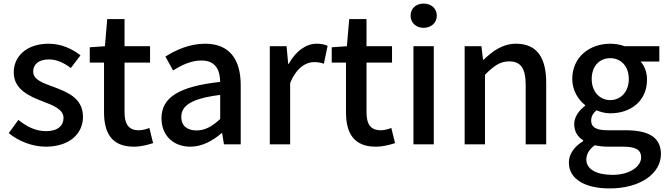

<svg xmlns="http://www.w3.org/2000/svg" viewBox="-20 -809 3739 1076"><path d="M236 13C372 13 445 -62 445 -154C445 -258 360 -292 283 -321C223 -343 166 -361 166 -408C166 -446 194 -476 254 -476C300 -476 339 -456 377 -428L431 -499C386 -534 326 -564 252 -564C131 -564 57 -495 57 -403C57 -310 141 -271 214 -243C274 -220 336 -198 336 -148C336 -106 305 -74 239 -74C180 -74 132 -98 83 -137L29 -63C82 -19 160 13 236 13Z M730 13C770 13 807 3 838 -7L817 -92C801 -85 777 -79 758 -79C701 -79 678 -113 678 -179V-458H821V-550H678V-702H581L568 -550L483 -544V-458H563V-180C563 -64 606 13 730 13Z M1047 13C1113 13 1172 -20 1222 -63H1225L1235 0H1329V-331C1329 -477 1266 -564 1129 -564C1041 -564 964 -528 907 -492L950 -414C997 -444 1051 -470 1109 -470C1190 -470 1213 -414 1214 -350C985 -325 885 -264 885 -146C885 -49 952 13 1047 13ZM1082 -78C1033 -78 996 -100 996 -154C996 -216 1051 -257 1214 -277V-142C1169 -101 1130 -78 1082 -78Z M1492 0H1606V-343C1641 -430 1695 -461 1740 -461C1762 -461 1776 -458 1795 -452L1816 -552C1799 -560 1781 -564 1754 -564C1695 -564 1637 -522 1598 -451H1595L1586 -550H1492Z M2086 13C2126 13 2163 3 2194 -7L2173 -92C2157 -85 2133 -79 2114 -79C2057 -79 2034 -113 2034 -179V-458H2177V-550H2034V-702H1937L1924 -550L1839 -544V-458H1919V-180C1919 -64 1962 13 2086 13Z M2297 0H2411V-550H2297ZM2354 -653C2396 -653 2428 -681 2428 -721C2428 -762 2396 -789 2354 -789C2312 -789 2281 -762 2281 -721C2281 -681 2312 -653 2354 -653Z M2584 0H2698V-390C2747 -439 2782 -465 2833 -465C2898 -465 2926 -427 2926 -332V0H3041V-346C3041 -486 2989 -564 2872 -564C2797 -564 2741 -523 2690 -474H2687L2678 -550H2584Z M3396 247C3572 247 3684 161 3684 55C3684 -39 3616 -79 3486 -79H3385C3315 -79 3293 -100 3293 -133C3293 -159 3305 -175 3323 -191C3347 -180 3375 -174 3400 -174C3515 -174 3606 -243 3606 -363C3606 -405 3591 -442 3570 -464H3675V-550H3480C3459 -558 3431 -564 3400 -564C3286 -564 3187 -491 3187 -366C3187 -301 3222 -249 3259 -220V-216C3229 -194 3198 -157 3198 -114C3198 -69 3220 -40 3248 -23V-18C3197 13 3168 56 3168 102C3168 198 3264 247 3396 247ZM3400 -248C3343 -248 3296 -293 3296 -366C3296 -441 3342 -483 3400 -483C3458 -483 3504 -440 3504 -366C3504 -293 3457 -248 3400 -248ZM3413 171C3322 171 3266 139 3266 85C3266 57 3280 29 3313 5C3336 10 3361 13 3387 13H3470C3537 13 3573 27 3573 73C3573 124 3509 171 3413 171Z"/></svg>

Font: Noto Sans Japanese Medium
Style: Regular
Weight: 500
Designer: Ryoko NISHIZUKA (kana & ideographs); Paul D. Hunt (Latin, Greek & Cyrillic); Wenlong ZHANG (bopomofo); Sandoll Communica
Foundry: Adobe Systems Incorporated
Version: Version 1.000;PS 1;hotconv 1.0.78;makeotf.lib2.5.61930